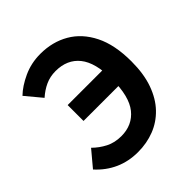

<svg xmlns="http://www.w3.org/2000/svg" viewBox="-204 -902 1063 1063"><g transform="rotate(-45 328.0 -370.0)"><path d="M273.3 13.8Q199.7 13.8 138.3 -13.7Q76.9 -41.2 28.4 -94.7L106 -187.3Q138.1 -155.4 178.3 -134.7Q218.5 -114 270.3 -114Q356.9 -114 406.9 -176.2Q456.8 -238.3 456.8 -374.3Q456.8 -503.6 407.4 -565.2Q358 -626.8 267.2 -626.8Q223.8 -626.8 187.6 -610.1Q151.4 -593.4 119.4 -564.8L40.8 -659.2Q79.6 -696.9 141.4 -725.4Q203.2 -753.8 275 -753.8Q369.1 -753.8 443 -711.1Q516.9 -668.4 559.7 -582.9Q602.5 -497.5 602.5 -367.3Q602.5 -269.8 576.9 -198.2Q551.3 -126.6 506.3 -79.6Q461.3 -32.5 401.8 -9.4Q342.2 13.8 273.3 13.8ZM181.5 -321.9V-446.1H520.9V-321.9Z"/></g></svg>

Font: Noto Sans KR Thin
Style: Regular
Weight: 100
Designer: Ryoko NISHIZUKA 西塚涼子 (kana, bopomofo & ideographs); Paul D. Hunt (Latin, Greek & Cyrillic); Sandoll Communications 산돌커뮤니
Foundry: Adobe
Version: Version 2.004-H2;hotconv 1.0.118;makeotfexe 2.5.65603